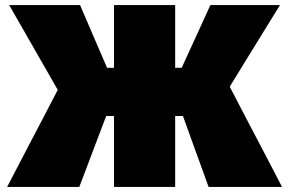

<svg xmlns="http://www.w3.org/2000/svg" viewBox="-20 -733 1134 753"><path d="M8 0Q26 -34 50.2 -81Q74.5 -128 100.5 -177.5Q126.5 -227 148.5 -269L206.5 -380.5L143.5 -490.5Q111.5 -546 79.8 -601.8Q48 -657.5 16 -713H294Q313.5 -667.5 328.8 -632.2Q344 -597 358.5 -563L400 -467H427V-713H667V-467H692.5L736.5 -563Q752.5 -597.5 768.5 -632.8Q784.5 -668 805 -713H1078Q1043.5 -657 1009.2 -601.5Q975 -546 940.5 -490L881 -393L945.5 -269Q967.5 -227 993.5 -177.5Q1019.5 -128 1044 -81Q1068.5 -34 1086 0H798Q782.5 -43 768.8 -81Q755 -119 741.5 -156L697.5 -278H667V0H427V-278H396.5L350.5 -157Q336.5 -119.5 321.8 -81Q307 -42.5 291 0Z"/></svg>

Font: Commissioner Black
Style: Regular
Weight: 900
Designer: Kostas Bartsokas
Foundry: Kostas Bartsokas
Version: Version 1.000; ttfautohint (v1.8.3)